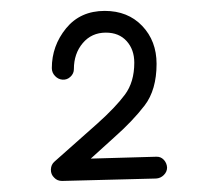

<svg xmlns="http://www.w3.org/2000/svg" viewBox="-20 -761 395 349"><path d="M93.8 -616.2Q85.9 -616.7 80.1 -622.8Q74.2 -628.9 74.2 -637.2Q74.2 -677.7 100.1 -709.5Q126 -741.2 170.4 -741.2Q212.4 -741.2 238.5 -713.9Q264.6 -686.5 264.6 -645Q264.6 -597.7 242.9 -569.3Q221.2 -541 187.5 -511.2L145 -472.7L263.7 -476.1Q272 -476.6 277.6 -470.7Q283.2 -464.8 283.7 -456.5Q283.7 -448.7 277.8 -442.9Q272 -437 263.7 -436.5L92.8 -432.1Q84 -432.1 78.6 -438Q72.3 -443.8 72.5 -452.9Q72.8 -461.9 79.1 -467.3L157.2 -536.6Q189.9 -565.9 207 -588.9Q224.1 -611.8 224.1 -647Q224.1 -670.9 210.2 -686.3Q196.3 -701.7 172.4 -701.7Q146.5 -701.7 130.4 -682.6Q114.3 -663.6 114.3 -635.3Q114.3 -627.4 108.2 -621.6Q102.1 -615.7 93.8 -616.2Z"/></svg>

Font: Mikhak-DS2-FD Regular
Style: Regular
Weight: 400
Designer: Amin Abedi
Version: Version 3.4